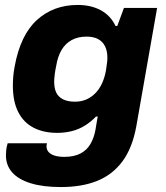

<svg xmlns="http://www.w3.org/2000/svg" viewBox="-20 -559 672 776"><path d="M226 197Q153 197 103.5 181.5Q54 166 29 137.5Q4 109 4 69Q4 62 5 49Q6 36 11 20H170Q169 23 168.5 26Q168 29 168 32Q168 46 176.5 55.5Q185 65 201 70Q217 75 240 75Q279 75 305 61.5Q331 48 345.5 23Q360 -2 366 -35Q368 -49 370.5 -62.5Q373 -76 375 -88H368Q347 -66 322.5 -51Q298 -36 270 -29Q242 -22 211 -22Q156 -22 115.5 -43Q75 -64 53.5 -106.5Q32 -149 32 -213Q32 -230 33.5 -249Q35 -268 39 -289Q62 -417 129 -478Q196 -539 294 -539Q348 -539 387.5 -517.5Q427 -496 447 -454H454L481 -527H615L531 -49Q515 39 475 93Q435 147 373 172Q311 197 226 197ZM283 -148Q309 -148 330 -157.5Q351 -167 367 -184Q383 -201 393 -223.5Q403 -246 408 -273Q410 -288 411.5 -297Q413 -306 413.5 -313Q414 -320 414 -326Q414 -352 405 -371Q396 -390 377.5 -400.5Q359 -411 330 -411Q295 -411 269.5 -397Q244 -383 228.5 -356.5Q213 -330 207 -292Q203 -273 201.5 -261Q200 -249 199.5 -241.5Q199 -234 199 -228Q199 -203 207 -185.5Q215 -168 234 -158Q253 -148 283 -148Z"/></svg>

Font: Archivo SemiBold ExtraBold
Style: Italic
Weight: 800
Italic angle: -10°
Version: Version 2.001